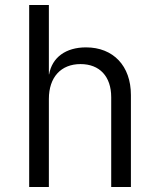

<svg xmlns="http://www.w3.org/2000/svg" viewBox="-20 -750 640 770"><path d="M325 -560C244 -560 189 -520 177 -452H176V-730H97V0H176V-353C176 -441 225 -493 303 -493C379 -493 426 -444 426 -360V0H505V-369C505 -486 434 -560 325 -560Z"/></svg>

Font: Tekne LDO Light
Style: Regular
Weight: 300
Monospace: yes
Designer: Alessio Laiso, Mario Rullo, Paolo Rosset
Foundry: Alessio Laiso
Version: Version 1.000;hotconv 1.0.109;makeotfexe 2.5.65596